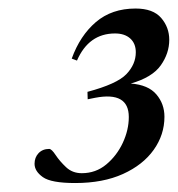

<svg xmlns="http://www.w3.org/2000/svg" viewBox="-20 -742 407 439"><path d="M180.5 -515 180 -532Q247.5 -550 269 -572.5Q290.5 -595 290.5 -622.5Q290.5 -642.5 277.8 -654Q265 -665.5 243 -665.5Q183 -665.5 156 -603.5L144 -608Q163 -660.5 199.2 -691.5Q235.5 -722.5 290 -722.5Q330 -722.5 348.5 -701Q367 -679.5 367 -651Q367 -620 347.5 -592.5Q328 -565 279 -551Q319 -548 337.5 -526.2Q356 -504.5 356 -475Q356 -434 331.5 -399.5Q307 -365 261.2 -344.2Q215.5 -323.5 152 -323.5Q97 -323.5 78 -337Q59 -350.5 59 -367.5Q59 -382 68.2 -391.8Q77.5 -401.5 92.5 -401.5Q98 -401.5 107.2 -387.5Q116.5 -373.5 131 -359.8Q145.5 -346 167 -346Q199 -346 223 -366Q247 -386 260.8 -415.5Q274.5 -445 274.5 -474.5Q274.5 -533 198 -518.5Z"/></svg>

Font: Newsreader 72pt Medium
Style: Italic
Weight: 500
Italic angle: -17°
Designer: Hugues Gentile
Foundry: Production Type
Version: Version 1.003; ttfautohint (v1.8.3)